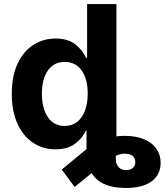

<svg xmlns="http://www.w3.org/2000/svg" viewBox="-20 -727 811 946"><path d="M38.1 -264.6Q38.1 -352.5 66.9 -413.8Q95.7 -475.1 144.8 -506.1Q193.8 -537.1 253.9 -537.1Q314 -537.1 350.1 -509.3Q386.2 -481.4 404.3 -441.4H409.2V-707H553.7V-55.2Q575.7 -57.6 594.7 -57.6Q649.9 -57.6 689.7 -41Q729.5 -24.4 750.5 5.6Q771.5 35.6 771.5 75.2Q771.5 133.3 727.3 166.3Q683.1 199.2 598.6 199.2Q476.6 199.2 431.6 126L347.7 194.3L284.2 108.4L406.2 7.8V-85H404.3Q385.7 -45.4 349.1 -18.3Q312.5 8.8 253.9 8.8Q192.4 8.8 143.6 -23.2Q94.7 -55.2 66.4 -116.9Q38.1 -178.7 38.1 -264.6ZM412.1 -265.6Q412.1 -337.9 382.3 -379.9Q352.5 -421.9 298.8 -421.9Q245.1 -421.9 215.8 -379.4Q186.5 -336.9 186.5 -265.6Q186.5 -193.4 215.8 -149.9Q245.1 -106.4 298.8 -106.4Q334.5 -106.4 359.9 -126.2Q385.3 -146 398.7 -181.9Q412.1 -217.8 412.1 -265.6ZM601.6 111.3Q621.6 111.3 634.3 100.6Q647 89.8 646.5 72.3Q647.5 53.7 634.3 42Q621.1 30.3 595.7 30.3Q577.1 28.8 550.8 40.5V57.6Q551.3 84 565.7 97.7Q580.1 111.3 601.6 111.3Z"/></svg>

Font: Pretendard Std
Style: Bold
Weight: 700
Designer: Base glyphs from Inter by Rasmus Andersson; Hangeul glyphs from Noto Sans CJK(Source Han Sans) by Jang Soo-young and Kan
Foundry: Kil Hyung-jin
Version: Version 1.309